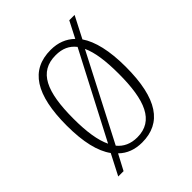

<svg xmlns="http://www.w3.org/2000/svg" viewBox="-179 -676 815 815"><g transform="rotate(-45 228.5 -268.0)"><path d="M102 -53 54 40H86L123 -30C150 -3 186 10 228 10C345 10 406 -76 406 -267C406 -363 389 -434 358 -479L408 -576H376L338 -502C310 -529 275 -543 231 -543C110 -543 52 -453 52 -267C52 -169 69 -98 102 -53ZM321 -471 122 -89C102 -130 93 -190 93 -267C93 -431 130 -512 230 -512C270 -512 299 -499 321 -471ZM229 -20C190 -20 160 -34 139 -60L337 -443C356 -402 364 -344 364 -267C364 -109 329 -20 229 -20Z"/></g></svg>

Font: Noto Serif Devanagari Condensed ExtraLight
Style: Regular
Weight: 200
Width: 3
Designer: Universal Thirst, Indian Type Foundry and the Monotype Design Team
Foundry: Monotype Imaging Inc.
Version: Version 2.004